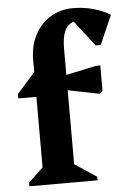

<svg xmlns="http://www.w3.org/2000/svg" viewBox="-55 -818 581 859"><g transform="rotate(-5 236.0 -388.5)"><path d="M42 0V-16L108 -79V-396H27V-416L108 -507V-562Q108 -625 133.5 -673.5Q159 -722 203.5 -749.5Q248 -777 306 -777Q352 -777 396 -765Q440 -753 472 -732L415 -602H392L304 -716Q250 -703 250 -600V-482L387 -511H405V-396L391 -385L250 -413V-81L348 -16V0Z"/></g></svg>

Font: Platypi SemiBold
Style: Regular
Weight: 600
Designer: David Sargent
Foundry: Bolt Cutter Type
Version: Version 1.200; ttfautohint (v1.8.4.7-5d5b)